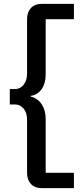

<svg xmlns="http://www.w3.org/2000/svg" viewBox="-20 -813 440 1000"><path d="M200 167Q161 167 141 145Q121 123 121 88V-188Q121 -226 103 -247.5Q85 -269 58 -269H31V-349H58Q85 -349 103 -371.5Q121 -394 121 -432V-714Q121 -749 141 -771Q161 -793 200 -793H365V-713H218V-429Q218 -377 196 -347.5Q174 -318 140 -314V-310Q177 -301 197.5 -269.5Q218 -238 218 -192V87H365V167Z"/></svg>

Font: Mona Sans Medium
Style: Regular
Weight: 500
Designer: Deni Anggara
Foundry: GitHub
Version: Version 2.000;Glyphs 3.2.3 (3260)